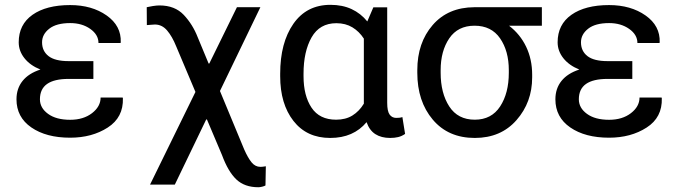

<svg xmlns="http://www.w3.org/2000/svg" viewBox="-20 -558 2799 791"><path d="M262.7 -232.9Q203.6 -232.9 174.1 -212.2Q144.5 -191.4 144.5 -148.9Q144.5 -113.3 178 -88.9Q211.4 -64.5 269 -64.5Q323.7 -64.5 359.1 -91.8Q394.5 -119.1 394.5 -156.2H485.4L486.3 -153.3Q488.8 -74.2 423.8 -32.5Q358.9 9.3 269 9.3Q170.4 9.3 109.1 -33Q47.9 -75.2 47.9 -148.9Q47.9 -193.4 73 -224.6Q98.1 -255.9 146.5 -271.5Q104 -288.6 80.6 -318.4Q57.1 -348.1 57.1 -383.8Q57.1 -457 114 -497.1Q170.9 -537.1 269 -537.1Q358.4 -537.1 419.2 -494.4Q480 -451.7 477.5 -383.8L476.6 -380.9H385.7Q385.7 -415 351.8 -439Q317.9 -462.9 269 -462.9Q212.4 -462.9 182.9 -439.7Q153.3 -416.5 153.3 -383.8Q153.3 -347.7 179.9 -326.9Q206.5 -306.2 262.7 -306.2H364.7V-232.9Z M637.2 -535.6Q700.2 -535.6 737.1 -496.6Q773.9 -457.5 794.4 -404.8L839.4 -296.4H842.3L956.1 -528.3H1052.7L886.2 -183.1L985.8 57.1Q1001.5 92.8 1016.6 111.1Q1031.7 129.4 1052.7 129.4Q1059.6 129.4 1062 128.9Q1064.5 128.4 1075.2 127L1073.7 206.1Q1068.8 209 1059.8 211.2Q1050.8 213.4 1044.4 213.4Q987.8 213.4 953.9 181.4Q919.9 149.4 894.5 80.6L832.5 -65.9H829.6L700.2 202.6H598.1L785.2 -179.2L705.6 -367.7Q689.5 -407.7 668.5 -432.4Q647.5 -457 618.2 -457Q613.3 -457 600.1 -455.8Q586.9 -454.6 585 -454.6L584.5 -528.3Q594.7 -530.8 610.1 -533.2Q625.5 -535.6 637.2 -535.6Z M1575.2 -527.8V-134.8Q1575.2 -99.6 1585.2 -85.9Q1595.2 -72.3 1612.3 -72.3Q1619.6 -72.3 1626 -73Q1632.3 -73.7 1637.7 -75.7L1648.9 -6.3Q1634.8 3.4 1620.1 6.8Q1605.5 10.3 1587.4 10.3Q1550.8 10.3 1526.4 -5.4Q1502 -21 1490.2 -54.7Q1463.4 -22.5 1426 -6.1Q1388.7 10.3 1340.3 10.3Q1243.7 10.3 1189 -59.8Q1134.3 -129.9 1134.3 -244.1V-254.4Q1134.3 -381.8 1188.7 -460Q1243.2 -538.1 1341.3 -538.1Q1390.6 -538.1 1428.5 -520.5Q1466.3 -502.9 1493.2 -469.7L1518.1 -527.8ZM1230.5 -244.1Q1230.5 -164.1 1263.4 -114.5Q1296.4 -64.9 1364.7 -64.9Q1404.3 -64.9 1432.1 -82.3Q1460 -99.6 1479 -130.9V-134.8V-398.9Q1460 -428.2 1431.9 -445.3Q1403.8 -462.4 1365.7 -462.4Q1296.9 -462.4 1263.7 -404.1Q1230.5 -345.7 1230.5 -254.4Z M2212.4 -452.1H2077.1Q2123 -417 2147.7 -365.2Q2172.4 -313.5 2172.4 -250V-239.3Q2172.4 -136.7 2107.9 -63.2Q2043.5 10.3 1936 10.3Q1826.7 10.3 1762.9 -65.2Q1699.2 -140.6 1699.2 -258.3V-269Q1699.2 -381.8 1762.5 -454.8Q1825.7 -527.8 1934.6 -528.3H2212.4ZM1795.4 -258.3Q1795.4 -174.3 1830.8 -119.6Q1866.2 -64.9 1936 -64.9Q2004.9 -64.9 2040.5 -119.6Q2076.2 -174.3 2076.2 -258.3V-269Q2076.2 -347.7 2040.3 -399.9Q2004.4 -452.1 1935.1 -452.1Q1866.2 -452.1 1830.8 -399.9Q1795.4 -347.7 1795.4 -269Z M2482.9 -232.9Q2423.8 -232.9 2394.3 -212.2Q2364.7 -191.4 2364.7 -148.9Q2364.7 -113.3 2398.2 -88.9Q2431.6 -64.5 2489.3 -64.5Q2543.9 -64.5 2579.3 -91.8Q2614.7 -119.1 2614.7 -156.2H2705.6L2706.5 -153.3Q2709 -74.2 2644 -32.5Q2579.1 9.3 2489.3 9.3Q2390.6 9.3 2329.3 -33Q2268.1 -75.2 2268.1 -148.9Q2268.1 -193.4 2293.2 -224.6Q2318.4 -255.9 2366.7 -271.5Q2324.2 -288.6 2300.8 -318.4Q2277.3 -348.1 2277.3 -383.8Q2277.3 -457 2334.2 -497.1Q2391.1 -537.1 2489.3 -537.1Q2578.6 -537.1 2639.4 -494.4Q2700.2 -451.7 2697.8 -383.8L2696.8 -380.9H2606Q2606 -415 2572 -439Q2538.1 -462.9 2489.3 -462.9Q2432.6 -462.9 2403.1 -439.7Q2373.5 -416.5 2373.5 -383.8Q2373.5 -347.7 2400.1 -326.9Q2426.8 -306.2 2482.9 -306.2H2585V-232.9Z"/></svg>

Font: GeogebraSans
Style: Regular
Weight: 400
Designer: Google
Version: Version 1.100140; 2013